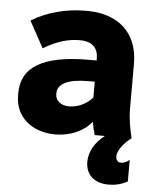

<svg xmlns="http://www.w3.org/2000/svg" viewBox="-53 -577 673 830"><g transform="rotate(5 283.5 -162.0)"><path d="M201 12C265 12 324 -14 358 -57C361 -36 366 -16 371 0H415C375 30 349 73 349 117C349 174 387 208 449 208C474 208 503 203 531 187V93C521 103 507 109 494 109C480 109 472 99 472 83C472 52 512 12 531 0C520 -45 513 -84 513 -130V-322C513 -455 428 -532 292 -532H281C199 -532 113 -508 51 -469L114 -354C171 -389 222 -403 269 -403H273C326 -403 351 -375 351 -331V-322H316C119 -322 26 -265 26 -154V-141C26 -49 99 12 201 12ZM249 -114C214 -114 190 -134 190 -161V-166C190 -207 235 -230 323 -230H351V-161C323 -130 285 -114 249 -114Z"/></g></svg>

Font: Fixel Text ExtraBold
Style: Regular
Weight: 800
Width: 4
Designer: AlfaBravo + MacPaw
Foundry: Kyrylo Tkachov, Marchela Mozhyna, Serhii Makarenko, Maria Weinstein, Zakhar Kryvoshyya
Version: Version 1.211